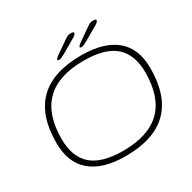

<svg xmlns="http://www.w3.org/2000/svg" viewBox="-186 -1052 1249 1247"><g transform="rotate(-30 438.5 -429.0)"><path d="M410 6Q241 6 151.5 -69.5Q62 -145 62 -293Q62 -706 485 -706Q655 -706 744.5 -631.5Q834 -557 834 -409Q834 6 410 6ZM414 -32Q792 -32 792 -402Q792 -534 717.5 -601Q643 -668 481 -668Q104 -668 104 -298Q104 -166 178.5 -99Q253 -32 414 -32ZM348 -752Q344 -752 340.5 -753Q337 -754 337 -758Q337 -766 361 -783L444 -841Q464 -855 474 -859.5Q484 -864 495 -864Q509 -864 514.5 -862Q520 -860 520 -855Q520 -848 511.5 -840.5Q503 -833 492 -827L395 -771Q379 -762 368 -757Q357 -752 348 -752ZM515 -751Q511 -751 507.5 -752Q504 -753 504 -757Q504 -765 528 -782L611 -840Q631 -854 641 -858.5Q651 -863 662 -863Q676 -863 681.5 -861Q687 -859 687 -854Q687 -847 678.5 -839.5Q670 -832 659 -826L562 -770Q546 -761 535 -756Q524 -751 515 -751Z"/></g></svg>

Font: Asap Expanded Expanded Thin
Style: Italic
Weight: 100
Width: 7
Italic angle: -6°
Designer: Pablo Cosgaya
Foundry: Omnibus-Type
Version: Version 3.001; ttfautohint (v1.8.4.7-5d5b)